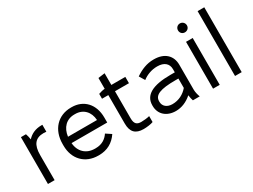

<svg xmlns="http://www.w3.org/2000/svg" viewBox="-54 -1279 2429 1846"><g transform="rotate(-30 1160.5 -356.0)"><path d="M85 0H159V-279C159 -392 201 -445 292 -445C302 -445 316 -444 323 -443V-520H311C247 -520 194 -496 157 -454C154 -477 147 -502 141 -520H85Z M642 6H650C742 6 812 -34 861 -107L802 -146C773 -102 727 -68 656 -68H646C550 -68 485 -131 478 -227H874V-283C874 -429 785 -526 651 -526H643C497 -526 399 -420 399 -263V-244C399 -95 497 6 642 6ZM479 -297C491 -392 550 -452 638 -452H648C736 -452 796 -390 801 -297Z M1147 3C1180 3 1230 -3 1254 -13V-79C1232 -72 1185 -68 1161 -68C1114 -68 1089 -87 1089 -149V-450H1244V-520H1089V-650L1015 -640V-520C993 -519 966 -511 945 -504V-450H1015V-134C1015 -41 1057 3 1147 3Z M1503 8C1566 8 1627 -17 1680 -64C1683 -42 1688 -15 1694 0H1770C1761 -22 1752 -57 1752 -85V-362C1752 -464 1682 -529 1566 -529H1560C1487 -529 1421 -502 1358 -459L1395 -398C1439 -433 1500 -454 1555 -454H1561C1635 -454 1678 -417 1678 -356V-320H1630C1430 -320 1332 -265 1332 -153V-146C1332 -53 1402 8 1503 8ZM1507 -66C1448 -66 1408 -98 1408 -149V-154C1408 -223 1477 -251 1645 -251H1678V-147C1637 -98 1577 -66 1507 -66Z M1955 -604C1983 -604 2005 -625 2005 -653C2005 -681 1983 -703 1955 -703C1927 -703 1906 -681 1906 -653C1906 -625 1927 -604 1955 -604ZM1918 0H1992V-520H1918Z M2162 0H2236V-720H2162Z"/></g></svg>

Font: Fixel Text Regular
Style: Regular
Weight: 400
Width: 4
Designer: AlfaBravo + MacPaw
Foundry: Kyrylo Tkachov, Marchela Mozhyna, Serhii Makarenko, Maria Weinstein, Zakhar Kryvoshyya
Version: Version 1.211